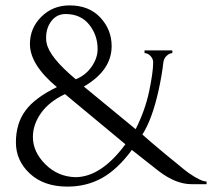

<svg xmlns="http://www.w3.org/2000/svg" viewBox="-20 -683 808 712"><path d="M596 -109 639 -74Q665 -52 679 -42Q725 -10 746 -10V0H690Q632 0 568 -49L469 -127Q416 -55 358.5 -23Q301 9 230 9Q143 9 91 -39Q39 -87 39 -155Q39 -225 74.5 -273Q110 -321 191 -360Q91 -443 91 -520Q91 -579 133.5 -621Q176 -663 238 -663Q310 -663 352 -618Q394 -573 394 -512Q394 -422 291 -362L483 -204Q518 -273 533 -344Q548 -415 548 -452Q548 -465 538 -475.5Q528 -486 516 -486V-496H619V-486Q609 -486 598.5 -476.5Q588 -467 586 -453Q581 -408 569 -352Q545 -242 508 -184Q530 -164 596 -109ZM153 -523Q163 -471 261 -389Q298 -404 320 -436Q342 -468 342 -501Q342 -553 310.5 -592Q279 -631 223 -631Q191 -631 171 -605.5Q151 -580 151 -543Q151 -528 153 -523ZM259 -26Q355 -26 445 -148L221 -334Q162 -306 132 -263.5Q102 -221 102 -175Q102 -120 148 -74Q194 -28 259 -26Z"/></svg>

Font: Forum
Style: Regular
Weight: 400
Designer: Denis Masharov
Foundry: Denis Masharov
Version: Version 1.000